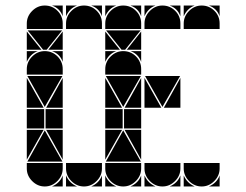

<svg xmlns="http://www.w3.org/2000/svg" viewBox="-20 -677 892 695"><path d="M284 -657Q311 -657 330 -638Q349 -619 349 -592V-572H219V-592Q219 -618 238.5 -637.5Q258 -657 284 -657ZM142 -492Q169 -492 188 -473Q207 -454 207 -427V-407H77V-427Q77 -453 96.5 -472.5Q116 -492 142 -492ZM142 -657Q169 -657 188 -638Q207 -619 207 -592V-572H77V-592Q77 -618 96.5 -637.5Q116 -657 142 -657ZM568 -657Q595 -657 614 -638Q633 -619 633 -592V-572H503V-592Q503 -618 522.5 -637.5Q542 -657 568 -657ZM426 -492Q453 -492 472 -473Q491 -454 491 -427V-407H361V-427Q361 -453 380.5 -472.5Q400 -492 426 -492ZM710 -657Q737 -657 756 -638Q775 -619 775 -592V-572H645V-592Q645 -618 664.5 -637.5Q684 -657 710 -657ZM426 -657Q453 -657 472 -638Q491 -619 491 -592V-572H361V-592Q361 -618 380.5 -637.5Q400 -657 426 -657ZM568 -2Q542 -2 522.5 -21.5Q503 -41 503 -67V-87H633V-67Q633 -41 613.5 -21.5Q594 -2 568 -2ZM710 -2Q684 -2 664.5 -21.5Q645 -41 645 -67V-87H775V-67Q775 -41 755.5 -21.5Q736 -2 710 -2ZM426 -2Q400 -2 380.5 -21.5Q361 -41 361 -67V-87H491V-67Q491 -41 471.5 -21.5Q452 -2 426 -2ZM142 -2Q116 -2 96.5 -21.5Q77 -41 77 -67V-87H207V-67Q207 -41 187.5 -21.5Q168 -2 142 -2ZM284 -2Q258 -2 238.5 -21.5Q219 -41 219 -67V-87H349V-67Q349 -41 329.5 -21.5Q310 -2 284 -2ZM363 -92 426 -205 490 -92ZM79 -92 142 -205 206 -92ZM206 -402 142 -290 79 -402ZM632 -402 568 -290 505 -402ZM490 -402 426 -290 363 -402ZM205 -567 149 -497H136L80 -567ZM489 -567 433 -497H420L364 -567ZM424 -212H361V-282H424ZM140 -212H77V-282H140ZM491 -212H429V-282H491ZM207 -212H145V-282H207ZM77 -287V-395L138 -287ZM503 -287V-395L564 -287ZM361 -287V-395L422 -287ZM361 -207H422L361 -99ZM77 -207H138L77 -99ZM633 -287H573L633 -395ZM207 -287H147L207 -395ZM491 -207V-99L431 -207ZM207 -207V-99L147 -207ZM491 -287H431L491 -395ZM361 -497V-563L414 -497ZM77 -497V-563L130 -497ZM207 -497H155L207 -563ZM491 -497H439L491 -563ZM219 -42Q231 -14 259 -2H219ZM503 -42Q515 -14 543 -2H503ZM645 -42Q657 -14 685 -2H645ZM361 -42Q373 -14 401 -2H361ZM361 -492H401Q387 -487 377 -477Q367 -467 361 -453ZM310 -2Q324 -8 334 -18Q344 -28 349 -42V-2ZM594 -2Q608 -8 618 -18Q628 -28 633 -42V-2ZM736 -2Q750 -8 760 -18Q770 -28 775 -42V-2ZM361 -657H401Q387 -652 377 -642Q367 -632 361 -618ZM645 -657H685Q671 -652 661 -642Q651 -632 645 -618ZM77 -492H117Q103 -487 93 -477Q83 -467 77 -453ZM168 -2Q182 -8 192 -18Q202 -28 207 -42V-2ZM219 -657H259Q245 -652 235 -642Q225 -632 219 -618ZM452 -2Q466 -8 476 -18Q486 -28 491 -42V-2ZM503 -657H543Q529 -652 519 -642Q509 -632 503 -618ZM349 -657V-618Q339 -647 310 -657ZM633 -657V-618Q623 -647 594 -657ZM775 -657V-618Q765 -647 736 -657ZM491 -492V-453Q481 -482 452 -492ZM491 -657V-618Q481 -647 452 -657ZM207 -492V-453Q197 -482 168 -492ZM207 -657V-618Q197 -647 168 -657Z"/></svg>

Font: CAT DyFa
Style: Regular
Weight: 400
Designer: Peter Wiegel
Foundry: Peter Wiegel
Version: Version 1.001; ttfautohint (v1.3)